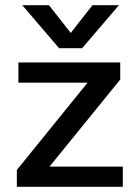

<svg xmlns="http://www.w3.org/2000/svg" viewBox="-20 -721 539 741"><path d="M66 -701H169L253 -594L337 -701H439L297 -535H208ZM45 -65 318 -402H51V-480H444V-414L171 -78H454V0H45Z"/></svg>

Font: Prompt
Style: Regular
Weight: 400
Designer: Katatrad Team
Foundry: CadsonDemak
Version: Version 1.001